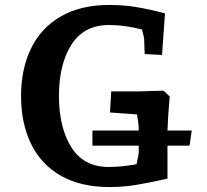

<svg xmlns="http://www.w3.org/2000/svg" viewBox="-20 -740 837 775"><path d="M65 -352Q65 -462 105.5 -545Q146 -628 226 -674Q306 -720 421 -720Q480 -720 533 -711Q586 -702 646 -686L634 -518L564 -522L562 -578Q562 -590 553 -621Q484 -639 420 -639Q319 -639 268.5 -560Q218 -481 218 -353Q218 -225 268 -145.5Q318 -66 419 -66Q470 -66 531 -77Q540 -115 540 -128V-152H353V-213H540V-214Q540 -240 533 -278L424 -286L429 -371H540L601 -373L640 -374L665 -351Q658 -269 656 -213H754L745 -152H656V-19Q585 -3 532 6Q479 15 421 15Q306 15 226 -30.5Q146 -76 105.5 -159Q65 -242 65 -352Z"/></svg>

Font: Andada Pro ExtraBold
Style: Regular
Weight: 800
Designer: Carolina Giovagnoli
Foundry: Huerta Tipografica
Version: Version 3.005; ttfautohint (v1.8.4)